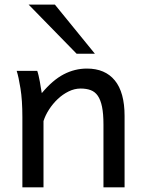

<svg xmlns="http://www.w3.org/2000/svg" viewBox="-20 -801 619 821"><path d="M422.4 0V-268.6Q422.4 -314.5 416.3 -344.2Q410.2 -374 398.2 -391.4Q386.2 -408.7 367.9 -415.5Q349.6 -422.4 324.7 -422.4Q298.3 -422.4 273.2 -409.9Q248 -397.5 227.1 -377.7Q206.1 -357.9 189.9 -333Q173.8 -308.1 166 -283.2V0H75.7V-300.3Q75.7 -372.6 67.6 -422.6Q59.6 -472.7 51.3 -498H139.2Q142.1 -490.2 145 -477.8Q147.9 -465.3 150.4 -451.7Q152.8 -438 154.8 -424.8L158.7 -402.8Q205.1 -458.5 252.4 -483.2Q299.8 -507.8 351.6 -507.8Q429.7 -507.8 471.2 -456.8Q512.7 -405.8 512.7 -305.2V0ZM214.8 -781.2 385.7 -571.3H307.6L102.5 -781.2Z"/></svg>

Font: Andika APac
Style: Regular
Weight: 400
Designer: Victor Gaultney, Annie Olsen, Julie Remington, Don Collingsworth, Eric Hays, Becca Hirsbrunner
Foundry: SIL International
Version: Version 5.000